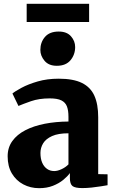

<svg xmlns="http://www.w3.org/2000/svg" viewBox="-20 -973 602 1004"><path d="M184.5 11Q139.5 11 102 -8.8Q64.5 -28.5 42.2 -65.8Q20 -103 20 -156Q20 -201.5 44.5 -235.5Q69 -269.5 112.5 -292Q156 -314.5 213.8 -325.8Q271.5 -337 338 -337.5V-362.5Q338 -395.5 330 -416.5Q322 -437.5 301 -448Q280 -458.5 240 -458.5Q184 -458.5 142 -443.8Q100 -429 76.5 -419L45 -484Q58.5 -495.5 92.8 -514Q127 -532.5 176.8 -547Q226.5 -561.5 287 -561.5Q363.5 -561.5 408.5 -539.2Q453.5 -517 473.5 -472.5Q493.5 -428 493.5 -360V-62.5L542.5 -61.5V-4.5Q531.5 -2.5 508.5 1.2Q485.5 5 459 7.8Q432.5 10.5 410.5 10.5Q372.5 10.5 359 -0.2Q345.5 -11 345.5 -42V-68Q333.5 -51 311 -32.5Q288.5 -14 256.8 -1.5Q225 11 184.5 11ZM263.5 -78.5Q281 -78.5 302.2 -88.5Q323.5 -98.5 338 -113.5V-276Q284.5 -276 252.2 -261.5Q220 -247 205.8 -223.8Q191.5 -200.5 191.5 -173Q191.5 -143.5 200.5 -122.5Q209.5 -101.5 225.8 -90Q242 -78.5 263.5 -78.5ZM276.5 -629Q235 -629 213 -655Q191 -681 191 -712Q191 -752 215.2 -780Q239.5 -808 286.5 -808H287.5Q329.5 -808 351.2 -783.2Q373 -758.5 373 -727Q373 -687.5 348.8 -658.2Q324.5 -629 277.5 -629ZM446 -953V-858H119.5V-953Z"/></svg>

Font: Merriweather 36pt Black
Style: Regular
Weight: 900
Version: Version 2.100